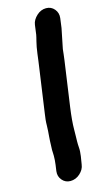

<svg xmlns="http://www.w3.org/2000/svg" viewBox="-122 -757 486 872"><g transform="rotate(-15 121.0 -321.5)"><path d="M181 -254 211 -465C214 -484 215 -501 217 -516L236 -610L242 -655C244 -671 240 -685 230 -697C220 -709 207 -715 191 -715C175 -715 160 -709 147 -697C134 -685 125 -671 123 -655L117 -610C116 -605 114 -595 110 -580C106 -565 103 -547 100 -525C97 -503 95 -483 92 -465L62 -254C59 -235 57 -217 57 -199C57 -181 55 -164 54 -149C53 -134 52 -121 52 -111C52 -101 51 -92 51 -86C51 -80 52 -71 52 -58C52 -45 51 -31 49 -16L45 12C43 29 47 42 57 54C67 66 80 72 96 72C112 72 128 66 141 54C154 42 162 29 164 12L170 -25C172 -40 173 -53 172 -64C171 -75 171 -84 171 -95C171 -106 172 -124 172 -150C172 -176 175 -211 181 -254Z"/></g></svg>

Font: AppleStorm
Style: XbdIta
Weight: 800
Foundry: Cannot Into Space Fonts
Version: Version 1.01